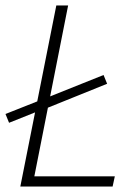

<svg xmlns="http://www.w3.org/2000/svg" viewBox="-23 -679 495 699"><path d="M10 -232 -3 -264 118 -312 147 -323 354 -406 367 -374 139 -282 110 -272ZM51 0 182 -659H225L102 -37H395L387 0Z"/></svg>

Font: Source Sans 3 ExtraLight Light
Style: Italic
Weight: 300
Italic angle: -11°
Version: Version 3.052;hotconv 1.1.0;makeotfexe 2.6.0